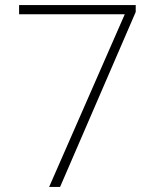

<svg xmlns="http://www.w3.org/2000/svg" viewBox="-20 -734 610 754"><path d="M173 0 470 -678H55V-714H513V-687L216 0Z"/></svg>

Font: Noto Sans ExtraLight
Style: Regular
Weight: 200
Designer: Monotype Design Team
Foundry: Monotype Imaging Inc.
Version: Version 2.007